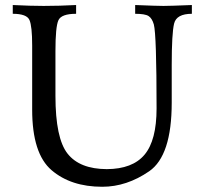

<svg xmlns="http://www.w3.org/2000/svg" viewBox="-20 -713 785 749"><path d="M378.9 15.6Q256.8 15.6 181.2 -49.1Q105.5 -113.8 105.5 -285.2V-535.6Q105.5 -610.4 95 -634.8Q84.5 -659.2 29.8 -659.2V-693.4Q98.6 -689.9 150.4 -689.9Q211.4 -689.9 276.9 -693.4V-659.2Q219.2 -659.2 207.8 -633.8Q196.3 -608.4 196.3 -513.7V-339.4Q196.3 -173.3 243.7 -113.5Q291 -53.7 396.5 -53.2Q497.1 -53.7 543.9 -109.6Q590.8 -165.5 590.8 -290Q590.8 -576.7 580.1 -617.7Q573.2 -641.6 559.6 -650.4Q545.9 -659.2 507.3 -659.2V-693.4Q591.8 -689.9 617.7 -689.9Q644 -689.9 728.5 -693.4V-659.2Q668.5 -659.2 659.2 -621.1Q649.9 -583 649.9 -459V-312.5Q649.9 -105.5 562 -44.9Q474.1 15.6 378.9 15.6Z"/></svg>

Font: Kelvinch
Style: Regular
Weight: 400
Designer: Paul James MIller
Foundry: High-Logic / Made with FontCreator
Version: Version 3.30 September 23, 2016